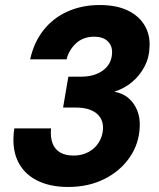

<svg xmlns="http://www.w3.org/2000/svg" viewBox="-20 -732 634 764"><path d="M251 12Q176 12 123.5 -16Q71 -44 48.5 -96Q26 -148 37 -221H183Q180 -186 189 -162Q198 -138 219 -125.5Q240 -113 273 -113Q306 -113 332 -127Q358 -141 373 -165Q388 -189 390 -219Q391 -246 378.5 -265Q366 -284 341.5 -294Q317 -304 283 -304H231L252 -427H304Q356 -427 390 -452Q424 -477 426 -521Q427 -551 408 -568.5Q389 -586 355 -586Q311 -586 282.5 -559.5Q254 -533 245 -496H100Q115 -564 153.5 -612.5Q192 -661 249.5 -686.5Q307 -712 376 -712Q444 -712 489 -690Q534 -668 556 -630Q578 -592 575 -545Q574 -503 555 -467Q536 -431 505.5 -405.5Q475 -380 435 -367Q469 -361 491.5 -341.5Q514 -322 526 -292.5Q538 -263 536 -226Q533 -159 495.5 -105Q458 -51 395 -19.5Q332 12 251 12Z"/></svg>

Font: DM Sans 28pt Black
Style: Italic
Weight: 900
Italic angle: -10°
Version: Version 4.004;gftools[0.9.30]